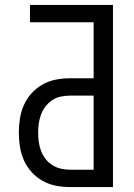

<svg xmlns="http://www.w3.org/2000/svg" viewBox="-20 -755 540 775"><path d="M436 0H262Q233 0 205 -5.5Q177 -11 152 -25Q127 -39 107.5 -60.5Q88 -82 76.5 -108Q65 -134 60.5 -162.5Q56 -191 56 -220Q56 -248 60.5 -276.5Q65 -305 76.5 -331Q88 -357 107.5 -378.5Q127 -400 152 -414Q177 -428 205 -433.5Q233 -439 262 -439H358V-665H101V-735H436ZM262 -70H358V-369H262Q243 -369 224.5 -365Q206 -361 190.5 -350.5Q175 -340 163.5 -325Q152 -310 145.5 -292.5Q139 -275 136.5 -256.5Q134 -238 134 -220Q134 -201 136.5 -182.5Q139 -164 145.5 -146.5Q152 -129 163.5 -114Q175 -99 190.5 -89Q206 -79 224.5 -74.5Q243 -70 262 -70Z"/></svg>

Font: Huly
Style: Regular
Weight: 400
Designer: Belleve Invis
Foundry: Belleve Invis
Version: Version 33.2.5; ttfautohint (v1.8.4)